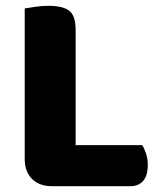

<svg xmlns="http://www.w3.org/2000/svg" viewBox="-20 -637 553 660"><path d="M65 -442H240V-6L158 3Q115 3 90 -22Q65 -47 65 -90ZM158 3V-138H469Q476 -127 482 -109Q488 -91 488 -70Q488 -33 472 -15Q456 3 428 3ZM240 -211H65V-608Q77 -610 100.5 -613.5Q124 -617 146 -617Q196 -617 218 -600Q240 -583 240 -534Z"/></svg>

Font: Baloo Bhaijaan 2 ExtraBold
Style: Regular
Weight: 800
Designer: Sanskriti Dholi, Noopur Datye and Ek Type
Foundry: Ek Type
Version: Version 1.701